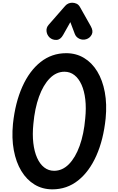

<svg xmlns="http://www.w3.org/2000/svg" viewBox="-20 -1414 888 1444"><path d="M374 10Q299.5 10 240 -26Q180.5 -62 140.5 -128Q100.5 -194 83.8 -284.2Q67 -374.5 77.5 -482.5Q94.5 -642.5 148 -762Q201.5 -881.5 285.5 -947.8Q369.5 -1014 478 -1014Q552.5 -1014 612 -978.2Q671.5 -942.5 711.5 -876.8Q751.5 -811 768.2 -721Q785 -631 774.5 -523Q758 -363 704.5 -243Q651 -123 567 -56.5Q483 10 374 10ZM231 -482.5Q223 -403.5 230.5 -338.8Q238 -274 259 -227Q280 -180 312.5 -154.8Q345 -129.5 387 -129.5Q449 -129.5 498 -179Q547 -228.5 579 -317.2Q611 -406 621 -523Q629 -601.5 621.5 -666Q614 -730.5 593 -777.2Q572 -824 539.5 -849.2Q507 -874.5 465 -874.5Q403.5 -874.5 354.5 -825Q305.5 -775.5 273.5 -687.2Q241.5 -599 231 -482.5ZM628.5 -1119Q601.5 -1111 576.8 -1122.5Q552 -1134 542.5 -1159L509 -1247.5L455 -1151.5Q435 -1115 405 -1113.8Q375 -1112.5 353.5 -1131.5Q333 -1151 330 -1178.5Q327 -1206 345.5 -1227L470 -1369.5Q481 -1382 494.8 -1387.8Q508.5 -1393.5 522.5 -1393.5Q539.5 -1393.5 555.2 -1386.5Q571 -1379.5 581.5 -1361L663 -1216.5Q683.5 -1180 669.8 -1153.8Q656 -1127.5 628.5 -1119Z"/></svg>

Font: Edu SA Hand Cursive
Style: Regular
Weight: 400
Designer: Tina and Corey Anderson, Eben Sorkin, Mirko Velimirovic
Foundry: Google for Education
Version: Version 2.000